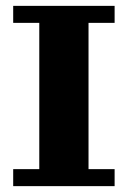

<svg xmlns="http://www.w3.org/2000/svg" viewBox="-20 -635 436 655"><path d="M371 -615V-557H282V-58H371V0H25V-58H114V-557H25V-615Z"/></svg>

Font: Bigshot One
Style: Regular
Weight: 400
Designer: Gesine Todt
Foundry: Gesine Todt
Version: Version 1.001